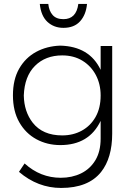

<svg xmlns="http://www.w3.org/2000/svg" viewBox="-20 -756 674 972"><path d="M289.5 195.5Q171.5 195.5 76 114L104.5 71.5Q184.5 144 287.5 144Q344.5 144 390.2 121.8Q436 99.5 462.8 55.2Q489.5 11 489.5 -54.5V-144Q431 -21.5 285.5 -21.5Q219 -21.5 164.5 -51Q110 -80.5 77.8 -136.8Q45.5 -193 45.5 -273.5Q45.5 -353.5 77.2 -408.8Q109 -464 162.8 -493.2Q216.5 -522.5 284.5 -525Q433 -521.5 489.5 -402.5V-523H548V-80Q548 44 491.5 115Q427 195.5 289.5 195.5ZM295 -70.5Q350.5 -70.5 394.5 -94.8Q438.5 -119 464 -164.2Q489.5 -209.5 489.5 -272.5Q489.5 -330.5 465 -376.5Q440.5 -422.5 396.8 -449Q353 -475.5 295 -475.5Q210 -475.5 157 -422.5Q104 -369.5 100.5 -272.5Q102 -191 145.5 -135Q196 -70.5 295 -70.5ZM301 -615Q253 -615 220.2 -645.2Q187.5 -675.5 181.5 -736H224.5Q228 -701 246.5 -680Q265 -659 301 -659Q366.5 -659 376.5 -736H420.5Q415.5 -681.5 385.5 -648.2Q355.5 -615 301 -615Z"/></svg>

Font: Argentum Novus Light
Style: Regular
Weight: 300
Designer: Julieta Ulanovsky (font) & Cristiano Sobral (main changes)
Foundry: Julieta Ulanovsky (font) & Cristiano Sobral (main changes)
Version: Version 3.00;November 27, 2020;FontCreator 13.0.0.2655 64-bi